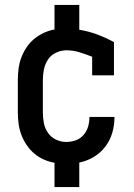

<svg xmlns="http://www.w3.org/2000/svg" viewBox="-20 -653 540 775"><path d="M200 102V4Q177 0 156 -9.5Q135 -19 117.5 -34Q100 -49 87 -68.5Q74 -88 66 -109.5Q58 -131 55 -154Q52 -177 52 -200V-330Q52 -353 55 -376Q58 -399 66 -420.5Q74 -442 87 -461.5Q100 -481 117.5 -495.5Q135 -510 156 -520Q177 -530 200 -534V-633H300V-533Q337 -527 372 -514Q407 -501 440 -483V-349H352V-424Q327 -434 301 -442Q275 -450 248 -450Q227 -450 206.5 -440.5Q186 -431 174 -413Q162 -395 157.5 -373.5Q153 -352 153 -330V-200Q153 -178 157 -156.5Q161 -135 173.5 -117Q186 -99 206 -89.5Q226 -80 247 -80Q267 -80 285.5 -86.5Q304 -93 317 -108Q330 -123 335.5 -141.5Q341 -160 341 -180Q341 -180 341 -180.5Q341 -181 341 -181H442Q442 -180 442 -179.5Q442 -179 442 -179Q442 -147 433 -116.5Q424 -86 405 -61Q386 -36 358.5 -19.5Q331 -3 300 3V102Z"/></svg>

Font: iosevka_custom_sans_ss08 SmBd
Style: Regular
Weight: 600
Designer: Belleve Invis
Foundry: Belleve Invis
Version: Version 10.3.0; ttfautohint (v1.8.3)